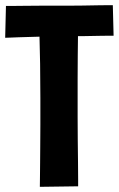

<svg xmlns="http://www.w3.org/2000/svg" viewBox="-32 -724 459 742"><path d="M122 -2Q122 -20 122.5 -42.5Q123 -65 123 -94Q123 -123 123.5 -159.5Q124 -196 124 -242Q124 -288 124 -345Q124 -415 123 -477.5Q122 -540 120.5 -588.5Q119 -637 118 -664.5Q117 -692 117 -692L270 -688Q270 -688 270 -662.5Q270 -637 269.5 -597Q269 -557 268.5 -510.5Q268 -464 268 -420.5Q268 -377 268 -347Q268 -316 268 -272.5Q268 -229 268.5 -182.5Q269 -136 269.5 -95.5Q270 -55 270 -29.5Q270 -4 270 -4ZM-12 -578 -9 -701Q-9 -701 11 -701Q31 -701 61 -701.5Q91 -702 123.5 -702Q156 -702 180 -702Q200 -702 228.5 -702Q257 -702 287.5 -702.5Q318 -703 344.5 -703.5Q371 -704 387.5 -704Q404 -704 404 -704L407 -586Q407 -586 391.5 -586Q376 -586 351 -585.5Q326 -585 297 -584.5Q268 -584 240.5 -584Q213 -584 193 -584Q173 -584 146.5 -583Q120 -582 92.5 -581.5Q65 -581 41 -580Q17 -579 2.5 -578.5Q-12 -578 -12 -578Z"/></svg>

Font: Truculenta Black
Style: Regular
Weight: 900
Version: Version 1.002